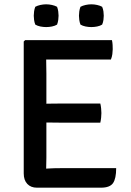

<svg xmlns="http://www.w3.org/2000/svg" viewBox="-20 -869 606 890"><path d="M90 -676.5 96.5 -683H194V-595.5Q194 -574.5 194.5 -561.2Q195 -548 195 -527.5V-138Q195 -124.5 194.5 -113.2Q194 -102 194 -87.5V1H151Q123 1 106.5 -16.5Q90 -34 90 -65ZM445 -389Q447.5 -379 448.8 -366.2Q450 -353.5 450 -345Q450 -336 448.8 -323.8Q447.5 -311.5 445 -300.5H257Q245.5 -300.5 228 -300.8Q210.5 -301 191.8 -301.2Q173 -301.5 158 -302V-388Q173 -388 191.8 -388.2Q210.5 -388.5 228 -388.8Q245.5 -389 257 -389ZM499 -683Q501.5 -671 502 -660.2Q502.5 -649.5 502.5 -640.5Q502.5 -631.5 500.8 -618.2Q499 -605 494 -593H257Q245.5 -593 228 -593Q210.5 -593 191.8 -593.2Q173 -593.5 158 -594V-683ZM518.5 -89.5Q518.5 -41 503.8 -20Q489 1 448 1H158V-85Q182 -86.5 205.5 -88Q229 -89.5 260 -89.5ZM403.5 -743.5Q390.5 -743.5 376.8 -746.2Q363 -749 353 -755Q349 -765.5 347.5 -776.5Q346 -787.5 346 -796Q346 -805 347.5 -816Q349 -827 353 -837.5Q363 -843 376.8 -846Q390.5 -849 403.5 -849Q416.5 -849 430.2 -846Q444 -843 453.5 -837.5Q458 -827 459.5 -816Q461 -805 461 -796Q461 -787.5 459.5 -776.5Q458 -765.5 453.5 -755Q444 -749 430.2 -746.2Q416.5 -743.5 403.5 -743.5ZM194 -743.5Q181 -743.5 167.2 -746.2Q153.5 -749 143.5 -755Q139.5 -765.5 138 -776.5Q136.5 -787.5 136.5 -796Q136.5 -805 138 -816Q139.5 -827 143.5 -837.5Q153.5 -843 167.2 -846Q181 -849 194 -849Q207 -849 220.8 -846Q234.5 -843 244.5 -837.5Q248.5 -827 250 -816Q251.5 -805 251.5 -796Q251.5 -787.5 250 -776.5Q248.5 -765.5 244.5 -755Q234.5 -749 220.8 -746.2Q207 -743.5 194 -743.5Z"/></svg>

Font: Signika
Style: Regular
Weight: 400
Designer: Anna Giedry
Foundry: Anna Giedry
Version: Version 2.001